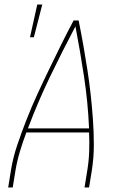

<svg xmlns="http://www.w3.org/2000/svg" viewBox="-20 -825 540 845"><path d="M16 0 28 -74Q37 -131 56 -187Q75 -243 97 -299Q119 -355 144 -409.5Q169 -464 195.5 -518.5Q222 -573 248.5 -627Q275 -681 304 -735H326Q337 -681 346.5 -627Q356 -573 364.5 -518.5Q373 -464 379 -409.5Q385 -355 389 -299Q393 -243 393 -187Q393 -131 384 -74L372 0H352L364 -74Q371 -116 372.5 -158Q374 -200 372 -242H96Q80 -200 67.5 -158Q55 -116 48 -74L36 0ZM103 -260H372Q367 -375 350 -487Q333 -599 312 -709Q254 -599 200 -487Q146 -375 103 -260ZM112 -661 144 -805H166L129 -661Z"/></svg>

Font: Iosevka Term Curly Th Obl
Style: Regular
Weight: 100
Italic angle: -9°
Designer: Belleve Invis
Foundry: Belleve Invis
Version: Version 32.3.0